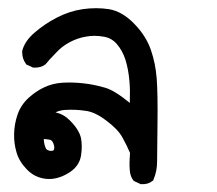

<svg xmlns="http://www.w3.org/2000/svg" viewBox="-20 -266 540 478"><path d="M328.1 191.4 315.4 185.5 313.5 184.6 312 183.1Q310.1 180.7 308.6 178Q307.1 175.3 305.9 171.9Q304.7 168.5 304 164.8Q303.2 161.1 303 156.7Q302.7 152.3 302.5 147.7Q302.2 143.1 302.5 137.7Q302.7 132.3 303 127Q303.2 121.6 303.7 114.7Q295.4 95.2 284.2 75.2Q272.9 55.2 244.6 34.2Q230.5 23.4 217.5 17.3Q204.6 11.2 192.4 9.8Q166.5 5.9 140.1 7.8Q134.3 8.3 128.9 9.8Q123.5 11.2 118.2 13.7Q139.2 18.6 153.8 33.7Q176.8 56.6 181.6 77.6Q185.5 97.7 181.6 122.1Q176.8 149.9 148.4 166Q121.1 182.1 94.2 179.2Q80.6 177.7 68.6 171.9Q56.6 166 46.9 155.8Q27.3 135.7 21 112.8Q14.6 91.3 15.1 67.4Q15.6 43.5 23.4 20Q31.7 -4.4 50.8 -22Q68.8 -38.6 89.4 -48.3Q110.8 -58.6 136.2 -60.1Q160.6 -61.5 187.3 -58.6Q213.9 -55.7 240.7 -47.9Q264.6 -41.5 303.2 -9.8Q303.7 -26.9 303.5 -40Q303.2 -53.2 302.2 -64.5Q299.8 -92.8 292.5 -116.7Q285.2 -139.6 271 -156.2Q264.2 -164.1 255.9 -168.7Q247.6 -173.3 237.3 -174.8Q226.1 -176.8 215.3 -176.8Q204.6 -176.8 193.8 -174.8Q173.3 -171.4 153.8 -161.1Q144.5 -156.2 135.5 -149.4Q126.5 -142.6 118.2 -133.3Q100.1 -114.7 94.7 -107.4L93.8 -106.4L92.8 -105.5Q81.1 -96.7 64 -97.7H62L60.5 -98.6L47.9 -104.5L45.4 -105.5L43.9 -107.9Q35.2 -120.1 35.2 -136.7V-137.7V-138.7Q41 -163.6 66.9 -185.5Q91.3 -206.5 121.6 -222.2Q136.7 -230 152.8 -235.4Q168.9 -240.7 186 -243.2Q202.6 -245.6 219 -245.6Q235.4 -245.6 251 -243.2Q284.2 -237.8 314 -207Q343.3 -177.2 355.5 -142.1Q367.2 -108.4 370.1 -70.8Q373 -33.7 372.1 40.5Q371.1 114.3 371.1 136.2Q371.1 160.2 362.3 180.7L361.3 183.1L359.4 184.6Q347.7 193.8 331.1 192.4H329.6ZM113.8 107.9Q116.7 101.6 113.3 92.3Q111.3 86.9 109.1 84.7Q106.9 82.5 104.5 82Q97.7 80.6 88.9 80.1Q89.4 88.9 91.1 95Q92.8 101.1 94.5 103.8Q96.2 106.4 98.1 107.4Q107.4 111.8 113.8 107.9Z"/></svg>

Font: NaikaiFont
Style: Bold
Weight: 700
Version: Version 1.89